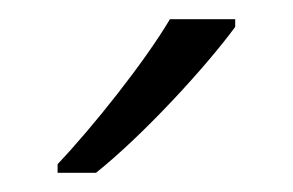

<svg xmlns="http://www.w3.org/2000/svg" viewBox="-20 -786 305 200"><path d="M225 -758V-766H157C131 -722 77 -654 40 -615V-606H80C130 -646 195 -717 225 -758Z"/></svg>

Font: Noto Sans Bengali Light
Style: Regular
Weight: 300
Designer: Jelle Bosma - Monotype Design Team
Foundry: Monotype Imaging Inc.
Version: Version 2.003